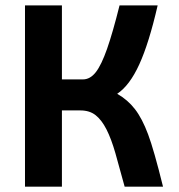

<svg xmlns="http://www.w3.org/2000/svg" viewBox="-20 -696 668 716"><path d="M210.9 -675.8V-399.9H289.1Q316.4 -399.9 337.4 -427Q358.4 -454.1 379.4 -514.2Q400.4 -574.2 425.8 -675.8H567.9Q535.6 -535.2 499.5 -456.1Q463.4 -377 417 -346.2Q456.5 -323.7 483.4 -288.8Q510.3 -253.9 532.2 -195.3Q554.2 -136.7 587.9 0H444.8Q425.8 -70.8 410.4 -124.5Q395 -178.2 377 -213.6Q358.9 -249 336.4 -266.6Q314 -284.2 279.8 -284.2H210.9V0H73.2V-675.8Z"/></svg>

Font: Clear Sans
Style: Bold
Weight: 700
Foundry: Intel Corporation
Version: Version 1.00